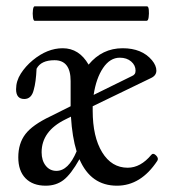

<svg xmlns="http://www.w3.org/2000/svg" viewBox="-20 -578 550 609"><path d="M125 11Q84 11 61 -12.5Q38 -36 38 -79Q38 -123 60.5 -152.5Q83 -182 140 -209L204 -241Q204 -250 204 -261V-321Q204 -387 153 -387Q110 -387 96 -360Q94 -317 87 -293Q80 -264 57 -264Q31 -264 31 -295Q31 -321 46 -344.5Q61 -368 84 -387Q130 -425 179 -425Q231 -425 261 -373Q304 -425 369 -425Q430 -425 462 -387Q476 -370 476 -354Q476 -338 458 -330L274 -241Q274 -234 274 -227Q274 -144 304 -95Q334 -46 385 -46Q426 -46 460 -87Q466 -94 475 -85Q484 -76 479 -68Q427 11 351 11Q268 11 232 -73Q205 -25 181.5 -7Q158 11 125 11ZM360 -395Q329 -395 307 -362.5Q285 -330 277 -277L399 -337Q404 -339 407 -343Q410 -347 410 -354Q410 -371 396 -383Q382 -395 360 -395ZM112 -95Q112 -69 125 -52.5Q138 -36 159 -36Q197 -36 223 -98Q209 -143 205 -208L187 -199Q112 -162 112 -95ZM90 -512Q86 -512 84.5 -523.5Q83 -535 84.5 -546.5Q86 -558 90 -558H446Q451 -558 452 -546.5Q453 -535 451.5 -523.5Q450 -512 445 -512Z"/></svg>

Font: Junicode Two Beta Condensed
Style: Regular
Weight: 400
Width: 3
Designer: Peter S. Baker
Foundry: Briery Creek Software
Version: Version 1.053; ttfautohint (v1.8.4)